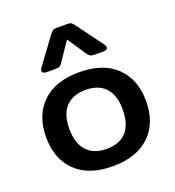

<svg xmlns="http://www.w3.org/2000/svg" viewBox="-137 -856 895 980"><g transform="rotate(-20 310.5 -366.0)"><path d="M132 -567Q132 -576 139 -584L243 -725Q254 -739 259.5 -743Q265 -747 281 -747H338Q354 -747 360 -742.5Q366 -738 376 -725L480 -584Q487 -576 487 -567Q487 -560 481 -556Q475 -552 465 -552H418Q401 -552 393.5 -556.5Q386 -561 377 -573L310 -673L242 -573Q235 -561 227 -556.5Q219 -552 202 -552H155Q145 -552 138.5 -556Q132 -560 132 -567ZM39 -240Q39 -358 109.5 -426.5Q180 -495 310 -495Q440 -495 511 -426.5Q582 -358 582 -240Q582 -122 511 -53.5Q440 15 310 15Q180 15 109.5 -53.5Q39 -122 39 -240ZM455 -240Q455 -318 418 -358.5Q381 -399 310 -399Q240 -399 202.5 -358.5Q165 -318 165 -240Q165 -162 202.5 -120.5Q240 -79 310 -79Q381 -79 418 -120Q455 -161 455 -240Z"/></g></svg>

Font: Mitr
Style: Regular
Weight: 400
Designer: Thanarat Vachiruckul
Foundry: Cadson Demak
Version: Version 1.002